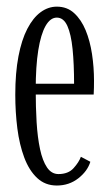

<svg xmlns="http://www.w3.org/2000/svg" viewBox="-20 -548 332 578"><path d="M151 10.5Q116 10.5 91.8 -12.2Q67.5 -35 53 -73.8Q38.5 -112.5 32.2 -161.5Q26 -210.5 26 -263Q26 -328.5 35.5 -378.2Q45 -428 62.2 -461.2Q79.5 -494.5 102.2 -511.2Q125 -528 151 -528Q182 -528 203.2 -508.5Q224.5 -489 237.8 -457Q251 -425 257 -385.2Q263 -345.5 263 -305Q263 -294.5 262.8 -284Q262.5 -273.5 262 -263.5H80.5V-296H203Q203 -355.5 198.5 -400.2Q194 -445 182.8 -470Q171.5 -495 151 -495Q131.5 -495 117.2 -470Q103 -445 95.2 -396.8Q87.5 -348.5 87.5 -278Q87.5 -226 90.2 -180.2Q93 -134.5 100.5 -99.2Q108 -64 121.5 -44Q135 -24 156 -24Q185.5 -24 201.5 -41.8Q217.5 -59.5 223.5 -76L252 -61Q243.5 -33 215.8 -11.2Q188 10.5 151 10.5Z"/></svg>

Font: Imbue Thin 10pt Light
Style: Regular
Weight: 300
Version: Version 1.102